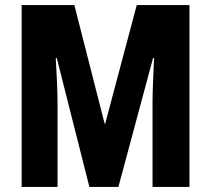

<svg xmlns="http://www.w3.org/2000/svg" viewBox="-20 -734 828 754"><path d="M331 0 203 -506H199Q202 -457 204 -408Q206 -359 206 -327V0H65V-714H272L391 -248H393L517 -714H724V0H579V-330Q579 -366 581 -413Q583 -460 585 -506H581L445 0Z"/></svg>

Font: Noto Sans Malayalam ExtraCondensed ExtraBold
Style: Regular
Weight: 800
Width: 2
Designer: Jelle Bosma - Monotype Design Team
Foundry: Monotype Imaging Inc.
Version: Version 2.104; ttfautohint (v1.8.4.7-5d5b)